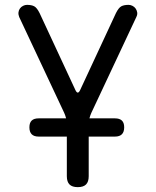

<svg xmlns="http://www.w3.org/2000/svg" viewBox="-20 -760 640 790"><path d="M300 10Q277 10 266 -1Q255 -12 255 -35V-198H139Q120 -198 110.5 -207.5Q101 -217 101 -236Q101 -255 110.5 -264Q120 -273 139 -273H252Q249 -285 244 -296L59 -690Q55 -700 56 -709Q57 -718 62 -725Q67 -732 75 -736Q83 -740 91 -740Q110 -740 121 -734Q132 -728 143 -706L290 -390Q295 -379 300 -379Q305 -379 310 -390L457 -706Q468 -728 479 -734Q490 -740 509 -740Q517 -740 525 -736Q533 -732 538 -725Q543 -718 544.5 -709Q546 -700 541 -690L356 -296Q351 -285 348 -273H453Q472 -273 481.5 -264Q491 -255 491 -236Q491 -217 481.5 -207.5Q472 -198 453 -198H345V-35Q345 -12 334 -1Q323 10 300 10Z"/></svg>

Font: Maple Mono Normal
Style: Regular
Weight: 400
Monospace: yes
Designer: subframe7536
Version: Version 7.000